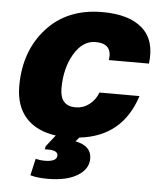

<svg xmlns="http://www.w3.org/2000/svg" viewBox="-53 -594 706 845"><g transform="rotate(5 299.5 -172.0)"><path d="M366 -548Q484 -548 543 -495.5Q602 -443 589 -340H412Q423 -414 347 -414Q290 -414 252.5 -350.5Q215 -287 215 -198Q215 -120 284 -120Q317 -120 344 -140.5Q371 -161 383 -194H560Q501 -10 312 11L297 29Q368 43 368 99Q368 146 320 175Q272 204 189 204Q142 204 112 195L129 121Q149 126 167 126Q223 126 223 98Q223 72 165 76L168 62L208 11Q121 -1 75 -53Q29 -105 29 -192Q29 -347 120 -447.5Q211 -548 366 -548Z"/></g></svg>

Font: Nacelle Heavy
Style: Italic
Weight: 800
Italic angle: -12°
Designer: Sora Sagano
Foundry: Sora Sagano
Version: Version 1.000;FEAKit 1.0